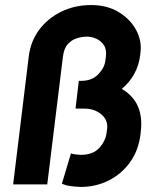

<svg xmlns="http://www.w3.org/2000/svg" viewBox="-20 -730 620 760"><path d="M299 10Q277 9 258.5 6.5Q240 4 225 -3L261 -123Q267 -120 278.5 -119Q290 -118 299 -117Q348 -117 373 -144.5Q398 -172 402 -205L404 -220Q408 -255 381 -277.5Q354 -300 314 -300H279L292 -410H302Q344 -410 369 -436Q394 -462 397 -490L399 -505Q403 -534 391 -551.5Q379 -569 360.5 -577Q342 -585 324 -585Q306 -585 285.5 -579Q265 -573 249 -556Q233 -539 229 -505L167 0H32L94 -508Q102 -569 136.5 -614Q171 -659 224 -684.5Q277 -710 341 -710Q404 -710 450 -682Q496 -654 519 -611Q542 -568 536 -522L535 -512Q525 -431 462 -378Q552 -326 537 -207L536 -197Q528 -134 494.5 -87.5Q461 -41 410 -15.5Q359 10 299 10Z"/></svg>

Font: Haskoy ExtraBold
Style: Italic
Weight: 800
Designer: Ertekin Erdin
Foundry: Ertekin Erdin
Version: Version 2.000; ttfautohint (v1.8.4.7-5d5b)